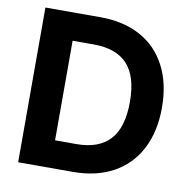

<svg xmlns="http://www.w3.org/2000/svg" viewBox="-79 -786 859 864"><g transform="rotate(10 350.5 -353.5)"><path d="M59.6 0V-707H311.5Q417.5 -707 494.6 -664.8Q571.8 -622.6 613 -543Q654.3 -463.4 654.3 -354.5Q654.3 -244.6 612.8 -164.8Q571.3 -85 493.7 -42.5Q416 0 308.6 0ZM302.7 -126Q405.3 -126 456.5 -181.6Q507.8 -237.3 507.8 -354.5Q507.8 -470.7 456.8 -525.9Q405.8 -581.1 303.7 -581.1H206.1V-126Z"/></g></svg>

Font: WEMIX Pretendard
Style: Bold
Weight: 700
Designer: Base glyphs from Inter by Rasmus Andersson; Hangeul glyphs from Noto Sans CJK(Source Han Sans) by Jang Soo-young and Kan
Foundry: Kil Hyung-jin
Version: Version 1.000